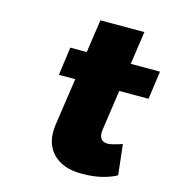

<svg xmlns="http://www.w3.org/2000/svg" viewBox="-102 -753 771 848"><g transform="rotate(15 283.0 -329.0)"><path d="M138.2 -387.2 155.8 -516.1H231L252.9 -667H454.1L432.1 -516.1H565.9L547.9 -387.2H414.1L387.2 -201.2Q383.8 -175.3 393.6 -162.1Q403.3 -148.9 424.8 -148.9Q442.9 -148.9 490.2 -165L505.9 -25.9Q440.9 8.8 350.1 8.8Q261.7 9.8 215.6 -38.3Q169.4 -86.4 181.2 -169.9L212.9 -387.2Z"/></g></svg>

Font: Trueno ExtraBold
Style: Italic
Weight: 800
Designer: Julieta Ulanovsky
Foundry: Julieta Ulanovsky
Version: Version 3.001b | FøM Fix